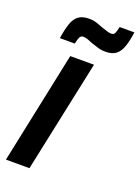

<svg xmlns="http://www.w3.org/2000/svg" viewBox="-145 -760 600 821"><g transform="rotate(20 155.0 -349.5)"><path d="M-10 0 97 -510H205L97 0ZM29 -567Q35 -607 44 -634Q53 -661 70.5 -674.5Q88 -688 119 -688Q138 -688 154.5 -682.5Q171 -677 186 -671Q198 -667 209 -663.5Q220 -660 229 -660Q240 -660 244.5 -669.5Q249 -679 253 -699H320Q315 -661 306 -634Q297 -607 280 -593Q263 -579 232 -579Q212 -579 196.5 -584Q181 -589 165 -594Q153 -599 142.5 -603Q132 -607 121 -607Q111 -607 106 -597.5Q101 -588 97 -567Z"/></g></svg>

Font: Saira ExtraCondensed
Style: Bold Italic
Weight: 700
Width: 2
Italic angle: -12°
Designer: Hector Gatti with collaboration of the Omnibus-Type team
Foundry: Omnibus-Type
Version: Version 1.101